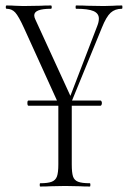

<svg xmlns="http://www.w3.org/2000/svg" viewBox="-20 -406 473 701"><path d="M425 -374Q400 -374 384 -359.5Q368 -345 352 -305L243 -39H347Q349 -39 350.5 -36Q352 -33 352 -30Q352 -26 350.5 -23Q349 -20 347 -20H242V194Q242 224 246.5 238Q251 252 265 257.5Q279 263 308 263Q310 263 310 269Q310 275 308 275Q285 275 271 274L218 273L165 274Q151 275 127 275Q125 275 125 269Q125 263 127 263Q155 263 169 257.5Q183 252 188 238Q193 224 193 194V-20H84Q80 -20 80 -30Q80 -39 84 -39H188L68 -303Q48 -347 35.5 -360.5Q23 -374 4 -374Q1 -374 1 -380Q1 -386 4 -386Q24 -386 35 -385L65 -384L128 -385Q142 -386 166 -386Q169 -386 169 -380Q169 -374 166 -374Q105 -374 105 -350Q105 -343 109 -335L237 -56L335 -311Q341 -326 341 -338Q341 -357 321.5 -365.5Q302 -374 258 -374Q256 -374 256 -380Q256 -386 258 -386Q285 -386 299 -385L359 -384L394 -385Q404 -386 425 -386Q427 -386 427 -380Q427 -374 425 -374Z"/></svg>

Font: Cormorant Infant Light
Style: Regular
Weight: 300
Designer: Christian Thalmann (Catharsis Fonts)
Version: Version 3.000